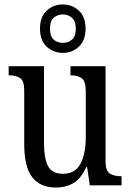

<svg xmlns="http://www.w3.org/2000/svg" viewBox="-20 -834 588 864"><path d="M232 10Q161 10 125 -36.5Q89 -83 89 -186V-427Q89 -471 70 -483Q51 -495 23 -495H19V-536H178V-189Q178 -122 196 -87Q214 -52 264 -52Q318 -52 342 -97Q366 -142 366 -215V-422Q366 -470 347 -482.5Q328 -495 300 -495H297V-536H455V-109Q455 -64 475 -52.5Q495 -41 523 -41H527V0H384L372 -82H368Q343 -28 309 -9Q275 10 232 10ZM263 -596Q220 -596 190 -624Q160 -652 160 -705Q160 -758 190 -786Q220 -814 263 -814Q305 -814 335 -786Q365 -758 365 -705Q365 -652 335 -624Q305 -596 263 -596ZM263 -641Q286 -641 303.5 -655.5Q321 -670 321 -705Q321 -740 303.5 -754.5Q286 -769 263 -769Q239 -769 222 -754.5Q205 -740 205 -705Q205 -670 222 -655.5Q239 -641 263 -641Z"/></svg>

Font: Noto Serif Ethiopic Condensed
Style: Regular
Weight: 400
Width: 3
Designer: Monotype Design Team
Foundry: Monotype Imaging Inc.
Version: Version 2.102; ttfautohint (v1.8.4.7-5d5b)